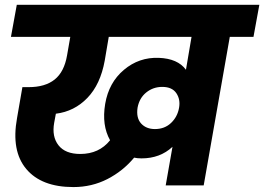

<svg xmlns="http://www.w3.org/2000/svg" viewBox="-20 -760 1083 787"><path d="M659.2 0 687 -158.2Q636.2 -110.8 560.1 -110.8Q543 -110.8 529.8 -113.8Q484.4 -59.1 420.4 -26.1Q356.4 6.8 280.8 6.8Q149.9 6.8 87.6 -67.4Q25.4 -141.6 49.8 -275.9L71.8 -402.8H97.2Q165 -402.8 204.1 -434.1Q243.2 -465.3 254.9 -533.2L268.1 -608.9H24.9L48.8 -740.2H1043L1019 -608.9H921.9L814.9 0ZM615.2 -231Q654.8 -231 681.2 -256.1Q707.5 -281.2 713.9 -317.9Q720.2 -352.1 702.9 -377.9Q685.5 -403.8 645 -403.8Q607.9 -403.8 579.6 -381.1Q551.3 -358.4 543.9 -318.8Q537.6 -276.9 558.3 -253.9Q579.1 -231 615.2 -231ZM309.1 -128.9Q386.2 -128.9 431.2 -185.1Q396.5 -246.6 411.1 -334Q425.8 -421.4 487.8 -473.6Q549.8 -525.9 630.9 -522.9Q708.5 -520 742.2 -474.1L765.1 -608.9H425.8L409.2 -511.2Q391.6 -414.1 338.1 -358.6Q284.7 -303.2 209 -293.9L202.1 -256.8Q191.9 -200.2 219.7 -164.6Q247.6 -128.9 309.1 -128.9Z"/></svg>

Font: SVN-Poppins
Style: Bold Italic
Weight: 700
Italic angle: -10°
Designer: Ninad Kale (Devanagari), Jonny Pinhorn (Latin)
Foundry: Indian Type Foundry
Version: Version 3.002 2017